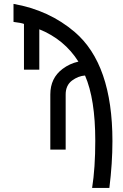

<svg xmlns="http://www.w3.org/2000/svg" viewBox="-20 -762 626 978"><path d="M236.3 0V-280.8Q236.3 -364.3 298.8 -411.1Q334.5 -438 379.4 -448.2Q307.6 -561.5 180.2 -612.8V-407.2H102.1V-640.1Q89.4 -645.5 48.8 -650.4V-742.2Q230 -710.4 360.4 -599.1Q552.7 -435.1 552.7 -43.5Q552.7 69.8 537.1 195.3H449.2Q465.3 93.8 465.3 -44.9Q465.3 -257.3 413.1 -377.4Q378.4 -375 346.7 -351.6Q314.5 -327.1 314.5 -280.8V0Z"/></svg>

Font: Consola Mono
Style: Book
Weight: 400
Monospace: yes
Designer: Wojciech Kalinowski "wmk69" (wmk69@o2.pl)
Foundry: Wojciech Kalinowski "wmk69" (wmk69@o2.pl)
Version: Version 2.1.0